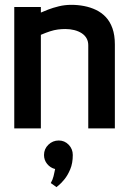

<svg xmlns="http://www.w3.org/2000/svg" viewBox="-20 -530 495 794"><path d="M190 227 214 244Q213 244 223 236Q233 228 246.5 211.5Q260 195 270.5 170Q281 145 281 111Q281 86 264 68.5Q247 51 223 51Q198 51 180 68.5Q162 86 162 111Q162 132 175 148Q188 164 208 169Q205 184 201.5 198.5Q198 213 190 227ZM345 -343V1H455V-346Q455 -385 445 -413Q435 -441 417.5 -459.5Q400 -478 377 -489Q354 -500 328 -505Q302 -510 275 -510Q248 -510 223.5 -504Q199 -498 179.5 -490.5Q160 -483 149 -478V-501H39V1H149V-386Q170 -395 187 -400.5Q204 -406 219.5 -408Q235 -410 250 -410Q270 -410 287.5 -405.5Q305 -401 318 -392.5Q331 -384 338 -371.5Q345 -359 345 -343Z"/></svg>

Font: Advent Pro Expanded
Style: Bold
Weight: 700
Width: 7
Designer: VivaRado, Andreas Kalpakidis
Foundry: VivaRado, Andreas Kalpakidis
Version: Version 3.000